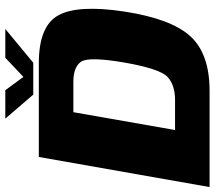

<svg xmlns="http://www.w3.org/2000/svg" viewBox="-76 -784 848 759"><g transform="rotate(-90 348.5 -404.0)"><path d="M-11 0H369Q516 0 585.2 -76Q654.5 -152 683 -338Q710.5 -520.5 668 -597.8Q625.5 -675 479 -675H108ZM214.5 -136.5 285 -538.5H404.5Q462.5 -538.5 484 -509Q505.5 -479.5 481.5 -338Q456.5 -195.5 424.2 -166Q392 -136.5 333.5 -136.5ZM354.5 -697H480.5L614 -807.5H500L424.5 -736L372 -807.5H259.5Z"/></g></svg>

Font: Anybody Thin ExtraBold
Style: Italic
Weight: 800
Italic angle: -10°
Version: Version 1.113;gftools[0.9.25]